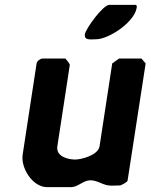

<svg xmlns="http://www.w3.org/2000/svg" viewBox="-20 -760 617 787"><path d="M248 -520H154C145 -520 131 -509 130 -500L73 -127C64 -70 115 7 172 7H272C299 7 322 -21 350 -21C383 -21 401 1 437 1C442 1 468 0 473 0C479 -2 502 -13 503 -20L577 -500L560 -520H468L440 -500L388 -160C382 -124 314 -106 288 -106C258 -106 209 -119 215 -160L266 -493C267 -499 251 -517 248 -520ZM328 -620C324 -593 352 -599 373 -599C427 -599 531 -670 540 -727C541 -731 542 -740 535 -740H428C402 -740 332 -643 328 -620Z"/></svg>

Font: Asimov Print
Style: CIt
Weight: 500
Designer: Google
Version: Version 2.000980: 2014